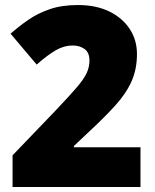

<svg xmlns="http://www.w3.org/2000/svg" viewBox="-20 -744 618 764"><path d="M30 -126 200 -303Q254 -360 283.5 -394Q313 -428 324.5 -452.5Q336 -477 336 -503Q336 -535 316.5 -549Q297 -563 269 -563Q235 -563 202 -544Q169 -525 126 -487L22 -610Q55 -639 92.5 -665Q130 -691 178 -707.5Q226 -724 290 -724Q362 -724 414.5 -698.5Q467 -673 496 -629Q525 -585 525 -529Q525 -469 503.5 -420.5Q482 -372 438.5 -324Q395 -276 328 -214L274 -163V-158H539V0H30Z"/></svg>

Font: Noto Sans Gurmukhi UI Black
Style: Regular
Weight: 900
Designer: Jelle Bosma - Monotype Design Team
Foundry: Monotype Imaging Inc.
Version: Version 2.004; ttfautohint (v1.8.4.7-5d5b)